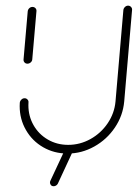

<svg xmlns="http://www.w3.org/2000/svg" viewBox="-20 -543 487 679"><path d="M77 -317.8Q70.7 -317.8 66.7 -322.2Q62.6 -326.7 63.3 -333L78.1 -503.3Q78.9 -509.6 83.7 -514.1Q88.5 -518.5 94.8 -518.5Q101.1 -518.5 105.4 -514.1Q109.6 -509.6 108.9 -503.3L94.1 -333Q93.7 -326.7 88.5 -322.2Q83.3 -317.8 77 -317.8ZM433 -523Q439.3 -523 443.5 -518.3Q447.8 -513.7 447 -507.4L419.3 -184.4Q414.8 -134.1 386.3 -91.9Q357.8 -49.6 313.3 -24.8Q268.9 0 218.9 0Q171.5 0 132.8 -22.2Q94.1 -44.4 71.9 -83Q49.6 -121.5 49.6 -167.8Q49.6 -175.6 50 -179.6Q50.7 -185.9 55.6 -190.7Q60.4 -195.6 67 -195.6Q73 -195.6 77.2 -191.1Q81.5 -186.7 80.7 -180.4L80.4 -171.1Q80.4 -132.2 98.7 -100.2Q117 -68.1 149.3 -49.4Q181.5 -30.7 221.1 -30.7Q263 -30.7 300 -51.3Q337 -71.9 360.9 -107.2Q384.8 -142.6 388.5 -184.4L416.3 -507.4Q417 -513.7 421.9 -518.3Q426.7 -523 433 -523ZM156.7 102.2Q156.7 99.3 158.5 95.6L213 -21.1Q214.4 -25.2 218.5 -27.6Q222.6 -30 227.4 -30Q233.3 -30 236.9 -26.1Q240.4 -22.2 240.4 -17Q240.4 -13.7 238.5 -10L184.4 106.7Q182.2 110.7 178.3 113.1Q174.4 115.6 170 115.6Q163.7 115.6 160.2 111.7Q156.7 107.8 156.7 102.2Z"/></svg>

Font: 26F Galaxy Sans Ultra Light
Style: Italic
Weight: 200
Italic angle: -5°
Designer: C₂₉H₂₅N₃O₅
Version: Version 1.200